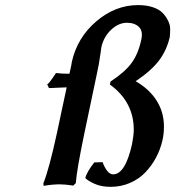

<svg xmlns="http://www.w3.org/2000/svg" viewBox="-20 -722 686 752"><path d="M413.1 9.8Q376.5 9.8 350.1 -2.2Q323.7 -14.2 314 -24.9Q319.8 -47.9 349.1 -85.9L381.8 -86.9Q388.2 -68.4 399.2 -53.7Q410.2 -39.1 422.9 -39.1Q470.7 -39.1 497.1 -157.2Q503.9 -192.4 503.9 -213.9Q503.9 -323.2 410.2 -391.1L413.1 -402.8Q469.7 -439.9 495.6 -475.6Q521.5 -511.2 533.2 -565.9Q541 -600.1 524.2 -616.5Q507.3 -632.8 477.1 -632.8Q444.3 -632.8 415.3 -605.5Q386.2 -578.1 377 -537.1Q376.5 -534.7 374 -515.1Q367.7 -469.2 359.9 -435.1Q331.1 -296.4 310.1 -198.2Q280.3 -54.7 276.9 -4.9L267.1 4.9Q235.4 0 213.9 0Q185.1 0 150.9 5.9L149.9 -3.9Q172.4 -60.1 203.1 -201.2Q208.5 -226.6 221.2 -286.6Q233.9 -346.7 241.2 -379.9Q174.8 -377 171.9 -377L165 -391.1L170.9 -397V-396Q188 -418 199.2 -436Q221.7 -433.1 252 -433.1Q252.9 -438.5 256.6 -454.1Q260.3 -469.7 261.2 -479Q282.2 -574.2 356.9 -638.2Q431.6 -702.1 521 -702.1Q553.7 -702.1 578.4 -693.8Q603 -685.5 616.2 -672.1Q629.4 -658.7 637.9 -641.8Q646.5 -625 646.5 -608.4Q646.5 -591.8 645 -577.1Q632.8 -524.4 602.5 -484.6Q572.3 -444.8 511.2 -403.8Q564 -374 593 -328.6Q622.1 -283.2 622.1 -226.1Q622.1 -197.3 616.2 -171.9Q607.9 -136.2 590.8 -104.2Q573.7 -72.3 548.8 -46.4Q523.9 -20.5 488.8 -5.4Q453.6 9.8 413.1 9.8Z"/></svg>

Font: Linear Smooth
Style: Bold Italic
Weight: 700
Designer: Philipp H. Poll, Flanker
Foundry: Philipp H. Poll, reworked by Flanker
Version: Version 1.061 | FøM Fix